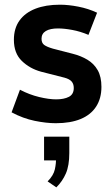

<svg xmlns="http://www.w3.org/2000/svg" viewBox="-20 -518 473 817"><path d="M217.3 6.3Q176.8 6.3 127.2 -3.9Q77.6 -14.2 29.3 -40L64.9 -136.2Q105 -115.2 146.5 -105.2Q188 -95.2 218.8 -95.2Q252.4 -95.2 273.2 -106Q293.9 -116.7 293.9 -143.6Q293.9 -160.6 284.9 -171.1Q275.9 -181.6 254.4 -187.5L154.8 -212.9Q106.4 -226.1 72.8 -258.8Q39.1 -291.5 39.1 -348.6Q39.1 -397.5 63 -430.7Q86.9 -463.9 130.9 -481Q174.8 -498 234.9 -498Q271 -498 313.5 -489.7Q356 -481.4 393.1 -463.9L356.4 -369.6Q321.8 -384.3 287.6 -390.6Q253.4 -397 226.6 -397Q193.4 -397 175 -386Q156.7 -375 156.7 -353Q156.7 -335 168.2 -326.7Q179.7 -318.4 205.1 -311L290 -289.1Q324.7 -280.3 352.3 -263.7Q379.9 -247.1 395.8 -219.2Q411.6 -191.4 411.6 -148.4Q411.6 -99.1 388.9 -64.2Q366.2 -29.3 323 -11.5Q279.8 6.3 217.3 6.3ZM219.7 279.3 182.6 253.9Q207.5 229 213.4 202.6Q219.2 176.3 218.3 151.9L239.3 164.6H167.5V63.5H274.9V133.3Q274.9 186.5 260.3 220.2Q245.6 253.9 219.7 279.3Z"/></svg>

Font: Anaheim
Style: Bold
Weight: 700
Version: Version 2.001